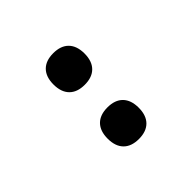

<svg xmlns="http://www.w3.org/2000/svg" viewBox="-149 -804 997 997"><g transform="rotate(-45 350.0 -305.0)"><path d="M350 10Q295 10 265.5 -20Q236 -50 236 -106Q236 -162 265.5 -192Q295 -222 350 -222Q405 -222 434.5 -192Q464 -162 464 -106Q464 -50 434.5 -20Q405 10 350 10ZM350 -388Q295 -388 265.5 -418Q236 -448 236 -504Q236 -560 265.5 -590Q295 -620 350 -620Q405 -620 434.5 -590Q464 -560 464 -504Q464 -448 434.5 -418Q405 -388 350 -388Z"/></g></svg>

Font: Martian Mono SemiExpanded SemiBold
Style: Regular
Weight: 600
Monospace: yes
Version: Version 0.930